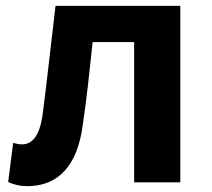

<svg xmlns="http://www.w3.org/2000/svg" viewBox="-20 -580 727 657"><path d="M8 43C28 52 48 57 73 57C182 57 245 -16 263 -151C277 -244 287 -341 297 -436H439V44H597V-560H170C155 -436 142 -312 126 -189C116 -116 91 -86 55 -86C43 -86 34 -89 25 -91Z"/></svg>

Font: GenEiGothic-pro-Regular
Style: Bold
Weight: 700
Designer: Ryoko NISHIZUKA (kana & ideographs); Paul D. Hunt (Latin, Greek & Cyrillic); Wenlong ZHANG (bopomofo); Sandoll Communica
Foundry: Adobe Systems Incorporated; o_tamon
Version: Version 1.000.140830